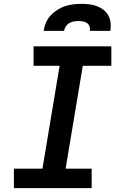

<svg xmlns="http://www.w3.org/2000/svg" viewBox="-20 -975 640 995"><path d="M52 0V-101H200L289 -634H154V-735H557V-634H409L320 -101H455V0ZM206 -815Q209 -836 218 -857Q227 -878 242 -894.5Q257 -911 276.5 -923.5Q296 -936 317 -943Q338 -950 359 -952.5Q380 -955 402 -955Q423 -955 443.5 -952.5Q464 -950 482.5 -943Q501 -936 516.5 -924Q532 -912 541.5 -894.5Q551 -877 553 -856.5Q555 -836 552 -815H446Q448 -827 444 -838Q440 -849 431 -855.5Q422 -862 410.5 -864Q399 -866 387 -866Q375 -866 363 -864Q351 -862 339.5 -855.5Q328 -849 321 -838Q314 -827 312 -815Z"/></svg>

Font: Iosevka Slab Extended
Style: Bold Italic
Weight: 700
Width: 7
Italic angle: -9°
Monospace: yes
Designer: Belleve Invis
Foundry: Belleve Invis
Version: Version 11.1.0; ttfautohint (v1.8.3)